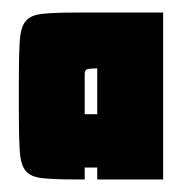

<svg xmlns="http://www.w3.org/2000/svg" viewBox="-20 -720 290 306"><path d="M240 -700V-434H135V-453H115V-434H101Q67 -434 48 -436Q29 -438 21 -447.5Q13 -457 11.5 -479.5Q10 -502 10 -543V-591Q10 -632 11.5 -654.5Q13 -677 21 -686.5Q29 -696 48 -698Q67 -700 101 -700ZM115 -538H135V-611Q125 -611 120 -610Q115 -609 115 -602Z"/></svg>

Font: Badeen Display
Style: Regular
Weight: 400
Version: Version 1.000; ttfautohint (v1.8.4.7-5d5b)